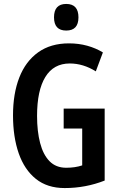

<svg xmlns="http://www.w3.org/2000/svg" viewBox="-20 -944 603 974"><path d="M303 -393H511V-28Q414 10 308 10Q220 10 162 -36.5Q104 -83 75 -166Q46 -249 46 -359Q46 -469 78 -551Q110 -633 173.5 -678.5Q237 -724 330 -724Q379 -724 422.5 -712Q466 -700 502 -678L466 -582Q402 -622 334 -622Q252 -622 210 -553.5Q168 -485 168 -356Q168 -278 183.5 -218.5Q199 -159 231.5 -126Q264 -93 316 -93Q361 -93 397 -105V-292H303ZM316 -924Q378 -924 378 -856Q378 -789 316 -789Q254 -789 254 -856Q254 -924 316 -924Z"/></svg>

Font: Noto Sans Lao UI ExtCond SemBd
Style: Regular
Weight: 600
Width: 2
Designer: Monotype Design Team
Foundry: Monotype Imaging Inc.
Version: Version 2.000; ttfautohint (v1.8.4.7-5d5b)